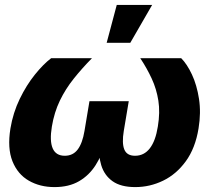

<svg xmlns="http://www.w3.org/2000/svg" viewBox="-20 -762 869 790"><path d="M204.1 7.8Q144.5 7.8 98.6 -18.6Q52.7 -44.9 31.2 -98.6Q9.8 -152.3 22.9 -233.4Q33.7 -298.3 61.3 -355.2Q88.9 -412.1 123.8 -455.3Q158.7 -498.5 190.4 -522.5H358.4Q317.9 -481.4 283.7 -438.7Q249.5 -396 226.3 -347.9Q203.1 -299.8 193.4 -241.2Q183.6 -182.1 196.8 -151.6Q210 -121.1 246.6 -121.1Q280.3 -121.1 299.8 -147Q319.3 -172.9 327.6 -223.1L348.1 -345.7H509.8L489.3 -223.1Q481 -172.9 491.5 -147Q502 -121.1 535.6 -121.1Q572.8 -121.1 596.4 -151.6Q620.1 -182.1 629.4 -241.2Q639.2 -299.8 631.6 -347.9Q624 -396 604.2 -438.7Q584.5 -481.4 557.1 -522.5H725.6Q749.5 -498.5 769.8 -455.3Q790 -412.1 798.8 -355.2Q807.6 -298.3 796.9 -233.4Q783.7 -152.3 744.6 -98.6Q705.6 -44.9 651.1 -18.6Q596.7 7.8 536.6 7.8Q477.1 7.8 443.1 -16.4Q409.2 -40.5 396.5 -82.5Q383.8 -124.5 387.2 -177.2H413.6Q399.9 -124 373.3 -82.3Q346.7 -40.5 305.2 -16.4Q263.7 7.8 204.1 7.8ZM418.9 -585.9 460.4 -741.7H606L516.1 -585.9Z"/></svg>

Font: Inter 28pt ExtraBold
Style: Italic
Weight: 800
Italic angle: -9.3988°
Designer: Rasmus Andersson
Foundry: rsms
Version: Version 4.001;git-66647c0bb